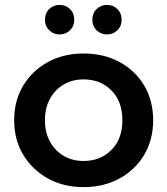

<svg xmlns="http://www.w3.org/2000/svg" viewBox="-20 -759 685 786"><path d="M322 7Q240 7 176 -28.5Q112 -64 75 -125.5Q38 -187 38 -267Q38 -347 75 -408.5Q112 -470 176 -505Q240 -540 322 -540Q405 -540 469.5 -505Q534 -470 570.5 -408.5Q607 -347 607 -267Q607 -187 570.5 -125.5Q534 -64 469.5 -28.5Q405 7 322 7ZM322 -100Q391 -100 436 -145Q481 -190 481 -267Q481 -344 436 -389Q391 -434 322 -434Q277 -434 241.5 -413.5Q206 -393 185 -355.5Q164 -318 164 -267Q164 -216 185 -178.5Q206 -141 241.5 -120.5Q277 -100 322 -100ZM418 -618Q393 -618 375.5 -635Q358 -652 358 -678Q358 -705 375.5 -722Q393 -739 418 -739Q443 -739 460.5 -722Q478 -705 478 -678Q478 -652 460.5 -635Q443 -618 418 -618ZM224 -618Q199 -618 181.5 -635Q164 -652 164 -678Q164 -705 181.5 -722Q199 -739 224 -739Q249 -739 266.5 -722Q284 -705 284 -678Q284 -652 266.5 -635Q249 -618 224 -618Z"/></svg>

Font: Montserrat SemiBold
Style: Regular
Weight: 600
Designer: Julieta Ulanovsky
Foundry: Julieta Ulanovsky
Version: Version 9.000; ttfautohint (v1.8.4.7-5d5b)